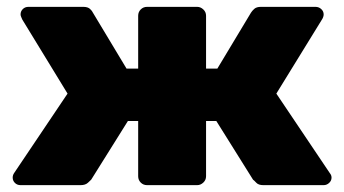

<svg xmlns="http://www.w3.org/2000/svg" viewBox="-20 -540 1004 560"><path d="M40 0Q30 0 23.5 -6.5Q17 -13 17 -22Q17 -29 21 -35L177 -267L45 -483Q44 -486 42 -490Q40 -494 40 -498Q40 -507 46.5 -513.5Q53 -520 63 -520H223Q236 -520 242.5 -514Q249 -508 251 -503L349 -340H383V-494Q383 -505 390.5 -512.5Q398 -520 409 -520H555Q565 -520 573 -512.5Q581 -505 581 -494V-340H614L712 -503Q715 -508 721.5 -514Q728 -520 741 -520H900Q910 -520 917 -513.5Q924 -507 924 -498Q924 -494 922.5 -490Q921 -486 919 -483L786 -267L942 -35Q947 -29 947 -22Q947 -13 940 -6.5Q933 0 924 0H748Q734 0 727.5 -7Q721 -14 718 -16L611 -187H581V-26Q581 -15 573 -7.5Q565 0 555 0H409Q398 0 390.5 -7.5Q383 -15 383 -26V-187H353L246 -16Q244 -14 236.5 -7Q229 0 215 0Z"/></svg>

Font: Rubik ExtraBold
Style: Regular
Weight: 800
Designer: Hubert and Fischer
Foundry: Hubert and Fischer
Version: Version 2.300;gftools[0.9.30]